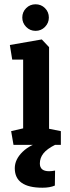

<svg xmlns="http://www.w3.org/2000/svg" viewBox="-20 -676 328 896"><path d="M43 0 32 -64 88 -77V-398H37L26 -466L175 -492L209 -456V-75L264 -64V0ZM146 -532Q120 -532 102 -550.5Q84 -569 84 -594Q84 -620 102 -638Q120 -656 146 -656Q172 -656 190 -638Q208 -620 208 -594Q208 -569 190 -550.5Q172 -532 146 -532ZM178 200Q49 200 49 109Q49 68 85.5 32.5Q122 -3 184 -17L237 0Q199 19 182.5 40Q166 61 166 87Q166 123 209 123Q222 123 237 120L236 190Q213 200 178 200Z"/></svg>

Font: Kreon Light
Style: Regular
Weight: 300
Designer: Julia Petretta
Foundry: Julia Petretta and Eli Heuer
Version: Version 2.002